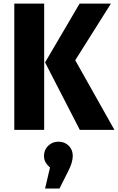

<svg xmlns="http://www.w3.org/2000/svg" viewBox="-20 -731 664 1081"><path d="M228.7 0H60.5V-710.8H228.7ZM233.8 -379.5 428.2 -710.8H604.6L403.6 -391.8L624.1 0H429.2ZM309.2 66.7Q343.6 66.7 366.7 89.2Q389.7 111.8 389.7 146.2Q389.7 164.6 383.3 186.2Q376.9 207.7 365.1 230.8L314.9 330.3H233.8L261.5 212.3Q247.2 200.5 237.4 184.4Q227.7 168.2 227.7 146.2Q227.7 113.3 251 90Q274.4 66.7 309.2 66.7Z"/></svg>

Font: FiraCode Nerd Font
Style: Bold
Weight: 700
Designer: Carrois Corporate, Edenspiekermann AG, Nikita Prokopov
Foundry: Carrois Corporate, Edenspiekermann AG, Nikita Prokopov
Version: Version 6.002;Nerd Fonts 2.1.0